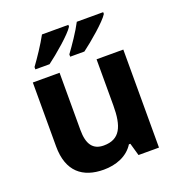

<svg xmlns="http://www.w3.org/2000/svg" viewBox="-139 -881 934 1005"><g transform="rotate(-20 328.5 -378.0)"><path d="M547 -756V-766H400C377 -721 333 -657 305 -619V-606H384C433 -642 526 -721 547 -756ZM353 -756V-766H206C182 -721 139 -657 111 -619V-606H190C239 -642 332 -721 353 -756ZM579 -546H430V-289C430 -173 403 -109 312 -109C251 -109 224 -149 224 -227V-546H75V-190C75 -50 152 10 269 10C337 10 402 -14 437 -70H445L465 0H579Z"/></g></svg>

Font: Noto Sans Arabic UI
Style: Bold
Weight: 700
Designer: Monotype Design Team, Nadine Chahine and Nizar Qandah
Foundry: Monotype Imaging Inc.
Version: Version 2.010